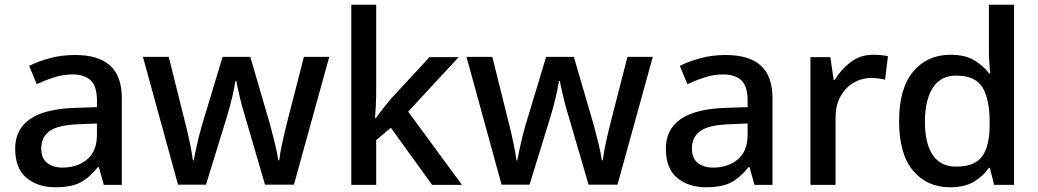

<svg xmlns="http://www.w3.org/2000/svg" viewBox="-20 -780 4380 810"><path d="M297 -548Q395 -548 444.5 -503.5Q494 -459 494 -365V0H418L397 -75H393Q358 -31 319.5 -10.5Q281 10 213 10Q140 10 92 -29.5Q44 -69 44 -153Q44 -234 106.5 -277.5Q169 -321 298 -325L389 -328V-356Q389 -417 362 -441.5Q335 -466 286 -466Q246 -466 207.5 -453.5Q169 -441 135 -425L103 -502Q140 -521 190 -534.5Q240 -548 297 -548ZM316 -256Q224 -253 189 -227Q154 -201 154 -154Q154 -112 179 -92.5Q204 -73 244 -73Q306 -73 347.5 -107.5Q389 -142 389 -212V-259Z M1013 -292Q1000 -333 990.5 -374.5Q981 -416 977 -438H973Q970 -416 960.5 -374Q951 -332 938 -290L849 -1H731L583 -540H692L760 -267Q771 -225 780.5 -179.5Q790 -134 794 -103H797Q801 -122 806.5 -149Q812 -176 819 -204Q826 -232 832 -252L919 -540H1036L1120 -252Q1129 -218 1139.5 -176Q1150 -134 1154 -104H1158Q1161 -132 1171 -178Q1181 -224 1192 -267L1262 -540H1369L1220 -1H1098Z M1567 -381Q1567 -362 1565.5 -333Q1564 -304 1562 -282H1566Q1572 -291 1583.5 -306Q1595 -321 1607.5 -336.5Q1620 -352 1629 -363L1792 -539H1915L1702 -309L1929 0H1803L1629 -241L1567 -189V0H1462V-760H1567Z M2378 -292Q2365 -333 2355.5 -374.5Q2346 -416 2342 -438H2338Q2335 -416 2325.5 -374Q2316 -332 2303 -290L2214 -1H2096L1948 -540H2057L2125 -267Q2136 -225 2145.5 -179.5Q2155 -134 2159 -103H2162Q2166 -122 2171.5 -149Q2177 -176 2184 -204Q2191 -232 2197 -252L2284 -540H2401L2485 -252Q2494 -218 2504.5 -176Q2515 -134 2519 -104H2523Q2526 -132 2536 -178Q2546 -224 2557 -267L2627 -540H2734L2585 -1H2463Z M3042 -548Q3140 -548 3189.5 -503.5Q3239 -459 3239 -365V0H3163L3142 -75H3138Q3103 -31 3064.5 -10.5Q3026 10 2958 10Q2885 10 2837 -29.5Q2789 -69 2789 -153Q2789 -234 2851.5 -277.5Q2914 -321 3043 -325L3134 -328V-356Q3134 -417 3107 -441.5Q3080 -466 3031 -466Q2991 -466 2952.5 -453.5Q2914 -441 2880 -425L2848 -502Q2885 -521 2935 -534.5Q2985 -548 3042 -548ZM3061 -256Q2969 -253 2934 -227Q2899 -201 2899 -154Q2899 -112 2924 -92.5Q2949 -73 2989 -73Q3051 -73 3092.5 -107.5Q3134 -142 3134 -212V-259Z M3664 -549Q3698 -549 3726 -543L3714 -444Q3702 -447 3686 -449Q3670 -451 3654 -451Q3616 -451 3582 -431.5Q3548 -412 3526.5 -374.5Q3505 -337 3505 -283V0H3399V-539H3483L3497 -443H3502Q3527 -486 3568 -517.5Q3609 -549 3664 -549Z M3988 10Q3891 10 3832 -60Q3773 -130 3773 -269Q3773 -407 3832.5 -478Q3892 -549 3990 -549Q4051 -549 4089.5 -526Q4128 -503 4153 -470H4158Q4156 -484 4154 -511.5Q4152 -539 4152 -558V-760H4258V0H4174L4156 -72H4152Q4128 -37 4089 -13.5Q4050 10 3988 10ZM4014 -77Q4092 -77 4123.5 -120.5Q4155 -164 4155 -252V-267Q4155 -361 4125 -411Q4095 -461 4013 -461Q3948 -461 3915 -409Q3882 -357 3882 -266Q3882 -175 3915 -126Q3948 -77 4014 -77Z"/></svg>

Font: Noto Sans Lao Looped Medium
Style: Regular
Weight: 500
Designer: Mark Frömberg, Ben Mitchell
Foundry: The Fontpad Ltd
Version: Version 1.002; ttfautohint (v1.8.4.7-5d5b)